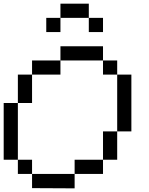

<svg xmlns="http://www.w3.org/2000/svg" viewBox="-20 -1020 809 1041"><path d="M461.5 -923.1H538.5V-846.2H461.5ZM307.7 -923.1V-1000H461.5V-923.1ZM230.8 -923.1H307.7V-846.2H230.8ZM153.8 0V-76.9H384.6V1.2ZM76.9 -76.9V-153.8H153.8V-76.9ZM384.6 -76.9V-153.8H538.5V-76.9ZM538.5 -153.8V-307.7H615.4V-153.8ZM0 -153.8V-461.5H76.9V-153.8ZM76.9 -461.5V-615.4H153.8V-461.5ZM615.4 -307.7V-615.4H692.3V-307.7ZM153.8 -615.4V-692.3H307.7V-615.4ZM538.5 -615.4V-692.3H615.4V-615.4ZM307.7 -692.3V-769.2H538.5V-692.3Z"/></svg>

Font: Mintsoda - Lime Green 13x16
Style: Regular
Weight: 400
Designer: Mintsoda-15
Version: Version 1.0